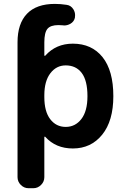

<svg xmlns="http://www.w3.org/2000/svg" viewBox="-20 -784 644 1000"><path d="M435.5 -283.2Q435.5 -364.3 405.8 -403.8Q376 -443.4 322.3 -443.4Q273.4 -443.4 242.2 -402.3Q210.9 -361.3 210.9 -288.1V-278.3Q210.9 -203.1 241.7 -163.1Q272.5 -123 322.3 -123Q372.1 -123 403.8 -164.1Q435.5 -205.1 435.5 -283.2ZM128.9 196.3Q105.5 196.3 88.4 179.2Q71.3 162.1 71.3 138.7V-563.5Q71.3 -661.1 120.6 -712.4Q169.9 -763.7 265.6 -763.7Q295.9 -763.7 327.1 -758.8Q349.6 -755.9 362.3 -735.4Q371.1 -720.7 371.1 -705.1Q371.1 -698.2 370.1 -691.4Q365.2 -670.9 346.7 -660.2Q331.1 -651.4 314.5 -651.4Q309.6 -651.4 304.7 -652.3Q293.9 -653.3 284.2 -653.3Q243.2 -653.3 227.1 -633.8Q210.9 -614.3 210.9 -563.5V-496.1Q210.9 -494.1 212.9 -493.2Q214.8 -492.2 215.8 -494.1Q271.5 -556.6 359.4 -556.6Q458 -556.6 514.2 -486.3Q570.3 -416 570.3 -283.2Q570.3 -154.3 512.2 -82.5Q454.1 -10.7 359.4 -10.7Q270.5 -10.7 215.8 -71.3Q214.8 -73.2 212.9 -72.3Q210.9 -71.3 210.9 -70.3V138.7Q210.9 162.1 193.8 179.2Q176.8 196.3 153.3 196.3Z"/></svg>

Font: Gen Jyuu Gothic P Bold
Style: Bold
Weight: 700
Designer: [Source Han Sans]
Ryoko NISHIZUKA  (kana & ideographs); Paul D. Hunt (Latin, Greek & Cyrillic); Wenlong ZHANG  (bopomofo
Version: Version 1.002.20150607